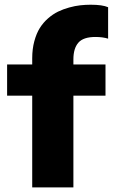

<svg xmlns="http://www.w3.org/2000/svg" viewBox="-20 -809 493 829"><path d="M119.1 0V-396H10.7V-530.8H119.1V-557.1Q119.1 -597.7 128.2 -631.1Q137.2 -664.6 151.9 -688Q166.5 -711.4 187.5 -729.7Q208.5 -748 230.7 -758.8Q252.9 -769.5 278.6 -776.6Q304.2 -783.7 326.4 -786.1Q348.6 -788.6 371.6 -788.6Q422.4 -788.6 446.8 -777.8V-642.1Q423.3 -649.4 392.1 -649.4Q339.8 -649.4 318.4 -624.8Q296.9 -600.1 296.9 -552.7V-530.8H435.5V-396H296.9V0Z"/></svg>

Font: Epilogue ExtraBold
Style: Regular
Weight: 800
Designer: Tyler Finck
Foundry: Etcetera Type Co
Version: Version 2.112